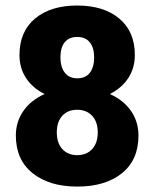

<svg xmlns="http://www.w3.org/2000/svg" viewBox="-20 -668 561 698"><path d="M186.5 -186.8Q186.5 -148.4 206.5 -126.2Q226.6 -104 260.7 -104Q294.9 -104 315.2 -126.2Q335.4 -148.4 335.4 -186.8Q335.4 -225.1 314.9 -247.1Q294.4 -269 260.5 -269Q226.6 -269 206.5 -247.1Q186.5 -225.1 186.5 -186.8ZM215.6 -403.8Q231.4 -383.3 261.2 -383.3Q291 -383.3 306.6 -403.6Q322.3 -423.8 322.3 -459.2Q322.3 -494.6 306.4 -514.2Q290.5 -533.7 260.7 -533.7Q231 -533.7 215.3 -514.4Q199.7 -495.1 199.7 -459.7Q199.7 -424.3 215.6 -403.8ZM470.2 -467.8Q470.2 -420.9 446.5 -384.5Q422.9 -348.1 379.4 -326.2Q428.7 -304.2 456.1 -264.9Q483.4 -225.6 483.4 -175.3Q483.4 -86.4 423.1 -38.1Q362.8 10.3 261 10.3Q159.2 10.3 98.4 -38.6Q37.6 -87.4 37.6 -175.3Q37.6 -225.6 65.2 -264.9Q92.8 -304.2 142.1 -326.2Q98.1 -348.1 74.5 -384.5Q50.8 -420.9 50.8 -467.8Q50.8 -553.2 107.4 -600.6Q164.1 -647.9 260.5 -647.9Q356.9 -647.9 413.6 -600.6Q470.2 -553.2 470.2 -467.8Z"/></svg>

Font: Yantramanav Black
Style: Regular
Weight: 900
Version: Version 1.001;PS 1.0;hotconv 1.0.72;makeotf.lib2.5.5900; ttf